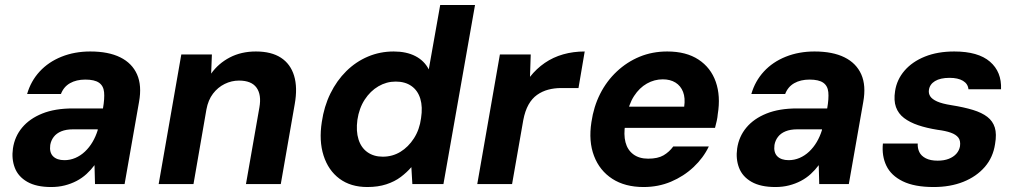

<svg xmlns="http://www.w3.org/2000/svg" viewBox="-20 -740 4090 772"><path d="M186 12Q126 12 89.5 -9Q53 -30 39.5 -65.5Q26 -101 32 -143Q39 -191 69 -227Q99 -263 150 -283.5Q201 -304 273 -304H394Q401 -344 398.5 -369.5Q396 -395 378 -407.5Q360 -420 323 -420Q287 -420 261.5 -405.5Q236 -391 225 -362H89Q104 -414 139.5 -452.5Q175 -491 227.5 -512Q280 -533 343 -533Q416 -533 463.5 -509.5Q511 -486 531 -441Q551 -396 539 -330L481 0H362L360 -76Q346 -57 328 -40.5Q310 -24 288 -12.5Q266 -1 240.5 5.5Q215 12 186 12ZM239 -96Q262 -96 283 -105Q304 -114 321.5 -130.5Q339 -147 352 -169Q365 -191 373 -217V-220H274Q246 -220 226.5 -212Q207 -204 196 -189.5Q185 -175 182 -157Q178 -127 193.5 -111.5Q209 -96 239 -96Z M618 0 709 -521H832L829 -444Q858 -485 904 -509Q950 -533 1009 -533Q1071 -533 1109.5 -508Q1148 -483 1162.5 -435.5Q1177 -388 1165 -321L1109 0H969L1023 -308Q1032 -359 1011.5 -387.5Q991 -416 941 -416Q911 -416 883.5 -402.5Q856 -389 836.5 -363.5Q817 -338 810 -300L758 0Z M1457 12Q1390 12 1345 -21.5Q1300 -55 1281 -114.5Q1262 -174 1274 -250Q1283 -312 1308.5 -364Q1334 -416 1372.5 -454Q1411 -492 1459.5 -512.5Q1508 -533 1563 -533Q1614 -533 1650 -514.5Q1686 -496 1704 -461L1750 -720H1890L1763 0H1638L1634 -68Q1616 -47 1591.5 -28.5Q1567 -10 1533.5 1Q1500 12 1457 12ZM1519 -110Q1558 -110 1590 -129.5Q1622 -149 1644.5 -184Q1667 -219 1673 -265Q1680 -310 1670 -343Q1660 -376 1634.5 -394Q1609 -412 1571 -412Q1534 -412 1501.5 -393Q1469 -374 1446.5 -339.5Q1424 -305 1417 -258Q1411 -213 1421.5 -179.5Q1432 -146 1457.5 -128Q1483 -110 1519 -110Z M1899 0 1990 -521H2114L2111 -431Q2137 -464 2170.5 -487Q2204 -510 2244.5 -521.5Q2285 -533 2331 -533L2306 -386H2236Q2209 -386 2184.5 -379.5Q2160 -373 2139.5 -358.5Q2119 -344 2105 -319Q2091 -294 2084 -257L2039 0Z M2568 12Q2493 12 2442 -21Q2391 -54 2368.5 -113Q2346 -172 2358 -249Q2367 -311 2393 -362.5Q2419 -414 2460 -452.5Q2501 -491 2552 -512Q2603 -533 2663 -533Q2739 -533 2788.5 -500.5Q2838 -468 2858 -411Q2878 -354 2866 -281Q2865 -268 2862 -254.5Q2859 -241 2855 -226H2453L2468 -311H2731Q2736 -346 2726.5 -370.5Q2717 -395 2696 -408Q2675 -421 2645 -421Q2611 -421 2581 -404Q2551 -387 2529.5 -354Q2508 -321 2499 -270L2494 -241Q2487 -199 2495 -168Q2503 -137 2526.5 -119.5Q2550 -102 2586 -102Q2625 -102 2648 -115.5Q2671 -129 2687 -151H2830Q2808 -105 2768.5 -68Q2729 -31 2678 -9.5Q2627 12 2568 12Z M3098 12Q3038 12 3001.5 -9Q2965 -30 2951.5 -65.5Q2938 -101 2944 -143Q2951 -191 2981 -227Q3011 -263 3062 -283.5Q3113 -304 3185 -304H3306Q3313 -344 3310.5 -369.5Q3308 -395 3290 -407.5Q3272 -420 3235 -420Q3199 -420 3173.5 -405.5Q3148 -391 3137 -362H3001Q3016 -414 3051.5 -452.5Q3087 -491 3139.5 -512Q3192 -533 3255 -533Q3328 -533 3375.5 -509.5Q3423 -486 3443 -441Q3463 -396 3451 -330L3393 0H3274L3272 -76Q3258 -57 3240 -40.5Q3222 -24 3200 -12.5Q3178 -1 3152.5 5.5Q3127 12 3098 12ZM3151 -96Q3174 -96 3195 -105Q3216 -114 3233.5 -130.5Q3251 -147 3264 -169Q3277 -191 3285 -217V-220H3186Q3158 -220 3138.5 -212Q3119 -204 3108 -189.5Q3097 -175 3094 -157Q3090 -127 3105.5 -111.5Q3121 -96 3151 -96Z M3734 12Q3657 12 3610 -11Q3563 -34 3544 -73.5Q3525 -113 3530 -163H3670Q3669 -144 3676.5 -128.5Q3684 -113 3702.5 -103.5Q3721 -94 3750 -94Q3776 -94 3795 -101.5Q3814 -109 3825.5 -122Q3837 -135 3840 -152Q3843 -174 3833.5 -186.5Q3824 -199 3803 -206.5Q3782 -214 3750 -218Q3706 -225 3672 -236.5Q3638 -248 3615 -265.5Q3592 -283 3582.5 -309.5Q3573 -336 3579 -374Q3586 -420 3617 -456Q3648 -492 3699 -512.5Q3750 -533 3817 -533Q3913 -533 3960.5 -492Q4008 -451 4005 -381H3874Q3872 -403 3852 -415Q3832 -427 3798 -427Q3761 -427 3739.5 -414Q3718 -401 3715 -378Q3713 -364 3720.5 -352.5Q3728 -341 3748 -332Q3768 -323 3806 -317Q3856 -309 3892 -298Q3928 -287 3950 -270Q3972 -253 3980 -227Q3988 -201 3981 -161Q3973 -107 3939.5 -68.5Q3906 -30 3853.5 -9Q3801 12 3734 12Z"/></svg>

Font: DM Sans 10pt ExtraBold
Style: Italic
Weight: 800
Italic angle: -10°
Version: Version 4.004;gftools[0.9.30]